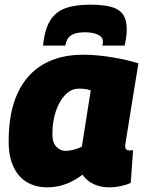

<svg xmlns="http://www.w3.org/2000/svg" viewBox="-20 -791 621 821"><path d="M447 10Q423 10 401.5 4Q380 -2 362 -14.5Q344 -27 333 -44Q312 -28 287.5 -15.5Q263 -3 237 3.5Q211 10 182 10Q133 10 96 -11.5Q59 -33 38 -77Q17 -121 17 -186Q17 -311 55.5 -393Q94 -475 165 -516Q236 -557 335 -557Q366 -557 398.5 -554Q431 -551 463 -545.5Q495 -540 523 -533.5Q551 -527 572 -520Q557 -430 547 -368Q537 -306 531 -268Q525 -230 521.5 -209Q518 -188 516.5 -178.5Q515 -169 515 -167Q515 -158 519 -153Q523 -148 532 -148Q536 -148 540.5 -148Q545 -148 549 -149L539 -9Q523 -1 497.5 4.5Q472 10 447 10ZM330 -164 368 -404Q357 -409 344 -410.5Q331 -412 317 -412Q285 -412 259.5 -386Q234 -360 219 -316Q204 -272 204 -216Q204 -182 220.5 -164Q237 -146 260 -146Q272 -146 284 -148.5Q296 -151 308.5 -155Q321 -159 330 -164ZM366 -771Q417 -771 452 -762.5Q487 -754 504.5 -731Q522 -708 522 -665Q522 -649 519.5 -631.5Q517 -614 513 -596H418Q419 -602 419.5 -606Q420 -610 420 -614Q420 -627 410 -635.5Q400 -644 383 -648.5Q366 -653 347 -653Q311 -653 293.5 -645Q276 -637 269 -624.5Q262 -612 259 -596H164Q171 -665 194.5 -703Q218 -741 260 -756Q302 -771 366 -771Z"/></svg>

Font: Georama ExtraCondensed Thin ExtraBold
Style: Italic
Weight: 800
Italic angle: -9°
Version: Version 1.001